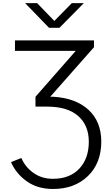

<svg xmlns="http://www.w3.org/2000/svg" viewBox="-20 -991 717 1234"><path d="M50.8 0ZM50.8 50.8 117.2 24.4Q141.6 82 194.8 120.1Q248 158.2 320.3 158.2Q427.7 158.2 489.3 93.3Q550.8 28.3 550.8 -80.1Q550.8 -184.6 482.9 -245.1Q415 -305.7 282.2 -305.7H208V-369.1L466.8 -664.1H76.2V-731.4H584V-687.5L302.7 -369.1H323.2Q467.8 -360.4 549.3 -284.7Q630.9 -209 630.9 -81.1Q630.9 57.6 544.9 140.6Q459 223.6 321.3 223.6Q220.7 223.6 151.4 173.8Q82 124 50.8 50.8ZM141.6 -970.7H218.8L329.1 -856.4L441.4 -970.7H518.6L362.3 -812.5H294.9Z"/></svg>

Font: Batunionen A1
Style: Regular
Weight: 400
Designer: HanYang I&C Co.,Ltd.
Foundry: HanYang I&C Co.,Ltd.
Version: Version 2.50; ttfautohint (v1.6)